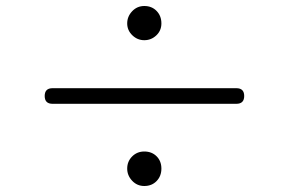

<svg xmlns="http://www.w3.org/2000/svg" viewBox="-20 -676 962 640"><path d="M461 -542Q438 -542 421 -558.5Q404 -575 404 -598Q404 -621 420.5 -638.5Q437 -656 461 -656Q486 -656 502 -639.5Q518 -623 518 -598Q518 -574 501 -558Q484 -542 461 -542ZM129 -356Q129 -382 155 -382H768Q794 -382 794 -356Q794 -330 768 -330H155Q129 -330 129 -356ZM461 -56Q437 -56 420.5 -73.5Q404 -91 404 -114Q404 -138 420.5 -154.5Q437 -171 461 -171Q486 -171 502 -155Q518 -139 518 -114Q518 -89 502 -72.5Q486 -56 461 -56Z"/></svg>

Font: Higure Gothic
Style: Regular
Weight: 400
Designer: Yoshimichi Ohira
Foundry: Positype
Version: Version 1.000